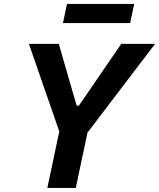

<svg xmlns="http://www.w3.org/2000/svg" viewBox="-20 -930 788 950"><path d="M214 0Q226.5 -58 238 -112Q249.5 -166 263.5 -233.5L273.5 -279L184.5 -535.5Q169 -580 155.2 -620.2Q141.5 -660.5 123 -713H271Q283.5 -669.5 292.5 -638Q301.5 -606.5 309.8 -578.5Q318 -550.5 327.5 -516.5L359.5 -407H370L443 -513Q467 -549 487.2 -578Q507.5 -607 529.2 -638.8Q551 -670.5 580 -713H747.5Q713.5 -668.5 679.2 -623.5Q645 -578.5 612.5 -536L412.5 -273L404.5 -233.5Q390 -166 378.5 -112Q367 -58 355 0ZM291.5 -816 311.5 -910.5H644L624 -816Z"/></svg>

Font: Commissioner SemiBold
Style: Italic
Weight: 600
Italic angle: -12°
Designer: Kostas Bartsokas
Foundry: Kostas Bartsokas
Version: Version 1.000; ttfautohint (v1.8.3)